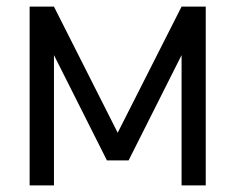

<svg xmlns="http://www.w3.org/2000/svg" viewBox="-20 -560 712 580"><path d="M69.5 0V-540H143L335.5 -159L528.5 -540H601.5V0H528.5V-393.5L368.5 -75.5H303L143 -393.5V0Z"/></svg>

Font: Vela Sans
Style: Regular
Weight: 400
Designer: Principal design: Mikhail Sharanda - project Manrope.
Design modification: Ravid Balaliev
Foundry: Mikhail Sharanda
Version: Version 1.001